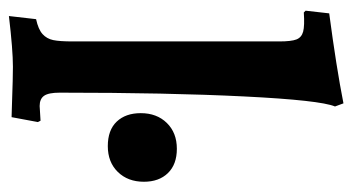

<svg xmlns="http://www.w3.org/2000/svg" viewBox="-200 -582 791 431"><g transform="rotate(90 195.5 -366.5)"><path d="M23 -52Q46 -57 56.5 -66.5Q67 -76 70 -90.5Q73 -105 73 -134V-598Q73 -625 68.5 -636.5Q64 -648 51 -651.5Q38 -655 8 -653L4 -657L10 -710Q131 -726 212 -742L219 -723Q205 -690 196.5 -519Q188 -348 188 -105Q188 -80 195 -70Q202 -60 218 -60L251 -62L254 -56L243 3L210 2Q154 0 130 0Q92 0 16 9ZM234 -287Q234 -323 256 -345.5Q278 -368 314 -368Q349 -368 368.5 -348Q388 -328 388 -294Q388 -258 366 -235.5Q344 -213 308 -213Q272 -213 253 -233Q234 -253 234 -287Z"/></g></svg>

Font: Alegreya
Style: Bold
Weight: 700
Designer: Juan Pablo del Peral
Foundry: Huerta Tipografica
Version: Version 2.008; ttfautohint (v1.8)